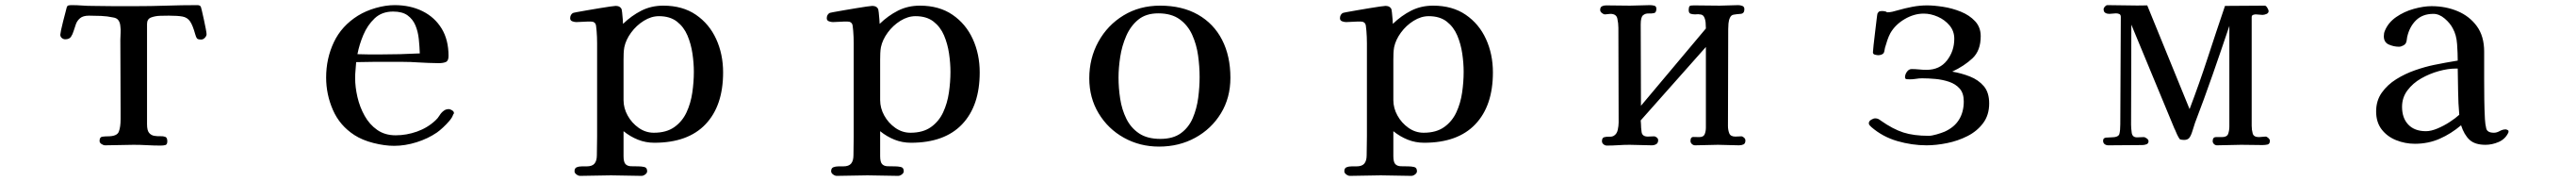

<svg xmlns="http://www.w3.org/2000/svg" viewBox="-20 -564 10040 705"><path d="M785 -431Q785 -424 778.5 -417Q772 -410 764 -410Q751 -410 747.5 -414.5Q744 -419 741 -430Q731 -466 720.5 -481Q710 -496 691.5 -499.5Q673 -503 638 -503Q626 -503 605.5 -502.5Q585 -502 569 -496Q553 -490 553 -471V-80Q553 -56 561 -46.5Q569 -37 581 -35Q593 -33 604.5 -33.5Q616 -34 624 -31Q632 -28 632 -14Q632 -1 624.5 1Q617 3 606 3Q580 3 553.5 1.5Q527 0 501 0Q473 0 445.5 1Q418 2 390 2Q383 2 375.5 -3Q368 -8 368 -15Q368 -30 378.5 -31.5Q389 -33 400 -33Q436 -33 443 -51Q450 -69 450 -100V-139Q450 -207 449.5 -274.5Q449 -342 449 -409Q449 -423 450 -436Q451 -449 449 -462Q448 -476 441.5 -485Q435 -494 421 -496Q398 -501 374 -502Q350 -503 327 -503Q304 -503 292.5 -493.5Q281 -484 276 -470.5Q271 -457 267 -443.5Q263 -430 256.5 -420.5Q250 -411 234 -411Q227 -411 221 -416Q215 -421 215 -429Q215 -432 218 -447Q221 -462 226 -481Q231 -500 235 -515.5Q239 -531 240 -535Q242 -542 247.5 -543Q253 -544 260 -544Q280 -544 299.5 -542.5Q319 -541 339 -541Q381 -540 423 -540Q465 -540 507 -540Q568 -540 628 -542Q688 -544 749 -544Q757 -544 761 -540Q763 -539 766.5 -523.5Q770 -508 774.5 -488Q779 -468 782 -451.5Q785 -435 785 -431Z M1616 -356Q1615 -384 1612 -412.5Q1609 -441 1599 -465Q1589 -489 1568.5 -504Q1548 -519 1512 -519Q1468 -519 1440 -492.5Q1412 -466 1396 -428Q1380 -390 1373 -353Q1396 -352 1418 -352Q1440 -352 1462 -352Q1500 -352 1538.5 -353Q1577 -354 1616 -356ZM1749 -124Q1749 -120 1746 -118Q1743 -107 1731.5 -93.5Q1720 -80 1706.5 -67.5Q1693 -55 1683 -48Q1648 -24 1603.5 -10Q1559 4 1516 4Q1479 4 1435.5 -7Q1392 -18 1361 -38Q1304 -75 1277.5 -135.5Q1251 -196 1251 -262Q1251 -336 1281 -399.5Q1311 -463 1375 -503Q1406 -522 1444.5 -533Q1483 -544 1518 -544Q1579 -544 1626.5 -520.5Q1674 -497 1701 -453Q1728 -409 1728 -346Q1728 -327 1717.5 -322.5Q1707 -318 1690 -318Q1669 -318 1648.5 -319Q1628 -320 1608 -321Q1580 -323 1552.5 -323Q1525 -323 1496 -323Q1464 -323 1432 -323Q1400 -323 1368 -322Q1367 -306 1365.5 -290.5Q1364 -275 1364 -260Q1364 -225 1373 -186Q1382 -147 1401 -113Q1420 -79 1450 -58Q1480 -37 1522 -37Q1564 -37 1605 -51.5Q1646 -66 1677 -95Q1686 -103 1693 -114.5Q1700 -126 1710 -133Q1718 -139 1729 -139Q1734 -139 1741.5 -134.5Q1749 -130 1749 -124Z M2684 -284Q2684 -318 2678.5 -355.5Q2673 -393 2659 -426Q2645 -459 2618 -480Q2591 -501 2548 -501Q2518 -501 2489 -483Q2460 -465 2439.5 -437Q2419 -409 2413 -380Q2411 -369 2410.5 -356.5Q2410 -344 2410 -332Q2410 -292 2410 -253Q2410 -214 2410 -174Q2410 -143 2426 -114Q2442 -85 2469 -66Q2496 -47 2528 -47Q2577 -47 2608 -69Q2639 -91 2655.5 -126.5Q2672 -162 2678 -203.5Q2684 -245 2684 -284ZM2798 -282Q2798 -152 2729.5 -80Q2661 -8 2530 -8Q2496 -8 2466 -20Q2436 -32 2410 -53V44Q2410 67 2417.5 75Q2425 83 2438.5 83.5Q2452 84 2469 84Q2480 84 2491 86.5Q2502 89 2502 103Q2502 110 2494.5 115.5Q2487 121 2480 121Q2450 121 2420.5 120Q2391 119 2361 119Q2331 119 2301 120Q2271 121 2241 121Q2234 121 2226.5 115.5Q2219 110 2219 103Q2219 91 2227.5 87.5Q2236 84 2247.5 84Q2259 84 2266 84Q2288 84 2297 73Q2306 62 2306 41Q2306 22 2306.5 4Q2307 -14 2307 -33V-346Q2307 -371 2307 -395.5Q2307 -420 2305 -444Q2304 -452 2303 -462.5Q2302 -473 2295 -477Q2291 -480 2282.5 -480Q2274 -480 2269 -480Q2259 -480 2248 -479Q2237 -478 2226 -478Q2219 -478 2210.5 -481Q2202 -484 2202 -493Q2202 -506 2212 -513Q2213 -514 2229 -517Q2245 -520 2268.5 -524Q2292 -528 2316 -532Q2340 -536 2357.5 -538.5Q2375 -541 2379 -541Q2386 -541 2391.5 -539Q2397 -537 2401 -531Q2403 -529 2404.5 -515.5Q2406 -502 2407 -488.5Q2408 -475 2408 -471Q2441 -503 2479.5 -522.5Q2518 -542 2565 -542Q2640 -542 2692 -506.5Q2744 -471 2771 -412Q2798 -353 2798 -282Z M3684 -284Q3684 -318 3678.5 -355.5Q3673 -393 3659 -426Q3645 -459 3618 -480Q3591 -501 3548 -501Q3518 -501 3489 -483Q3460 -465 3439.5 -437Q3419 -409 3413 -380Q3411 -369 3410.5 -356.5Q3410 -344 3410 -332Q3410 -292 3410 -253Q3410 -214 3410 -174Q3410 -143 3426 -114Q3442 -85 3469 -66Q3496 -47 3528 -47Q3577 -47 3608 -69Q3639 -91 3655.5 -126.5Q3672 -162 3678 -203.5Q3684 -245 3684 -284ZM3798 -282Q3798 -152 3729.5 -80Q3661 -8 3530 -8Q3496 -8 3466 -20Q3436 -32 3410 -53V44Q3410 67 3417.5 75Q3425 83 3438.5 83.5Q3452 84 3469 84Q3480 84 3491 86.5Q3502 89 3502 103Q3502 110 3494.5 115.5Q3487 121 3480 121Q3450 121 3420.5 120Q3391 119 3361 119Q3331 119 3301 120Q3271 121 3241 121Q3234 121 3226.5 115.5Q3219 110 3219 103Q3219 91 3227.5 87.5Q3236 84 3247.5 84Q3259 84 3266 84Q3288 84 3297 73Q3306 62 3306 41Q3306 22 3306.5 4Q3307 -14 3307 -33V-346Q3307 -371 3307 -395.5Q3307 -420 3305 -444Q3304 -452 3303 -462.5Q3302 -473 3295 -477Q3291 -480 3282.5 -480Q3274 -480 3269 -480Q3259 -480 3248 -479Q3237 -478 3226 -478Q3219 -478 3210.5 -481Q3202 -484 3202 -493Q3202 -506 3212 -513Q3213 -514 3229 -517Q3245 -520 3268.5 -524Q3292 -528 3316 -532Q3340 -536 3357.5 -538.5Q3375 -541 3379 -541Q3386 -541 3391.5 -539Q3397 -537 3401 -531Q3403 -529 3404.5 -515.5Q3406 -502 3407 -488.5Q3408 -475 3408 -471Q3441 -503 3479.5 -522.5Q3518 -542 3565 -542Q3640 -542 3692 -506.5Q3744 -471 3771 -412Q3798 -353 3798 -282Z M4655 -264Q4655 -305 4649 -348Q4643 -391 4626 -428.5Q4609 -466 4577 -489Q4545 -512 4494 -512Q4446 -512 4416 -487.5Q4386 -463 4369 -424Q4352 -385 4345.5 -342Q4339 -299 4339 -262Q4339 -221 4345.5 -179Q4352 -137 4369.5 -101.5Q4387 -66 4419 -44.5Q4451 -23 4502 -23Q4552 -23 4582.5 -45.5Q4613 -68 4628.5 -104.5Q4644 -141 4649.5 -183Q4655 -225 4655 -264ZM4775 -261Q4775 -183 4738 -122.5Q4701 -62 4638 -27.5Q4575 7 4497 7Q4422 7 4360 -27.5Q4298 -62 4261.5 -122.5Q4225 -183 4225 -259Q4225 -337 4260.5 -401.5Q4296 -466 4358.5 -504Q4421 -542 4501 -542Q4587 -542 4648.5 -507Q4710 -472 4742.5 -409Q4775 -346 4775 -261Z M5684 -284Q5684 -318 5678.5 -355.5Q5673 -393 5659 -426Q5645 -459 5618 -480Q5591 -501 5548 -501Q5518 -501 5489 -483Q5460 -465 5439.5 -437Q5419 -409 5413 -380Q5411 -369 5410.5 -356.5Q5410 -344 5410 -332Q5410 -292 5410 -253Q5410 -214 5410 -174Q5410 -143 5426 -114Q5442 -85 5469 -66Q5496 -47 5528 -47Q5577 -47 5608 -69Q5639 -91 5655.5 -126.5Q5672 -162 5678 -203.5Q5684 -245 5684 -284ZM5798 -282Q5798 -152 5729.5 -80Q5661 -8 5530 -8Q5496 -8 5466 -20Q5436 -32 5410 -53V44Q5410 67 5417.5 75Q5425 83 5438.5 83.5Q5452 84 5469 84Q5480 84 5491 86.5Q5502 89 5502 103Q5502 110 5494.5 115.5Q5487 121 5480 121Q5450 121 5420.5 120Q5391 119 5361 119Q5331 119 5301 120Q5271 121 5241 121Q5234 121 5226.5 115.5Q5219 110 5219 103Q5219 91 5227.5 87.5Q5236 84 5247.5 84Q5259 84 5266 84Q5288 84 5297 73Q5306 62 5306 41Q5306 22 5306.5 4Q5307 -14 5307 -33V-346Q5307 -371 5307 -395.5Q5307 -420 5305 -444Q5304 -452 5303 -462.5Q5302 -473 5295 -477Q5291 -480 5282.5 -480Q5274 -480 5269 -480Q5259 -480 5248 -479Q5237 -478 5226 -478Q5219 -478 5210.5 -481Q5202 -484 5202 -493Q5202 -506 5212 -513Q5213 -514 5229 -517Q5245 -520 5268.5 -524Q5292 -528 5316 -532Q5340 -536 5357.5 -538.5Q5375 -541 5379 -541Q5386 -541 5391.5 -539Q5397 -537 5401 -531Q5403 -529 5404.5 -515.5Q5406 -502 5407 -488.5Q5408 -475 5408 -471Q5441 -503 5479.5 -522.5Q5518 -542 5565 -542Q5640 -542 5692 -506.5Q5744 -471 5771 -412Q5798 -353 5798 -282Z M6782 -17Q6782 -5 6774.5 -1.5Q6767 2 6757 2Q6736 2 6715.5 1Q6695 0 6675 0Q6653 0 6630.5 1Q6608 2 6586 2Q6579 2 6573.5 -3Q6568 -8 6568 -15Q6568 -31 6580 -30.5Q6592 -30 6602 -30Q6619 -30 6623.5 -41.5Q6628 -53 6628 -67V-381L6374 -95L6375 -82Q6375 -67 6377.5 -49.5Q6380 -32 6402 -32Q6408 -32 6413.5 -32.5Q6419 -33 6426 -33Q6431 -33 6436.5 -28.5Q6442 -24 6442 -18Q6442 -7 6434.5 -2.5Q6427 2 6417 2Q6395 2 6374 1Q6353 0 6331 0Q6309 0 6286.5 1.5Q6264 3 6242 3Q6235 3 6229 -2Q6223 -7 6223 -14Q6223 -27 6231.5 -29.5Q6240 -32 6251 -31.5Q6262 -31 6269 -35Q6281 -42 6284.5 -58Q6288 -74 6288 -87Q6288 -179 6287.5 -271.5Q6287 -364 6287 -456Q6287 -473 6283 -491.5Q6279 -510 6256 -510Q6251 -510 6245.5 -509Q6240 -508 6235 -508Q6229 -508 6222.5 -513.5Q6216 -519 6216 -525Q6216 -536 6223 -539.5Q6230 -543 6239 -543Q6262 -543 6285.5 -542.5Q6309 -542 6332 -542Q6352 -542 6371.5 -543Q6391 -544 6410 -544Q6418 -544 6426.5 -542Q6435 -540 6435 -530Q6435 -515 6426 -513Q6417 -511 6404.5 -511.5Q6392 -512 6383 -504.5Q6374 -497 6374 -469L6375 -152L6628 -453Q6628 -463 6627 -475.5Q6626 -488 6621 -498Q6616 -508 6603 -508Q6599 -509 6594.5 -508.5Q6590 -508 6586 -508Q6576 -508 6568.5 -510.5Q6561 -513 6561 -525Q6561 -528 6561.5 -531.5Q6562 -535 6563 -538Q6565 -542 6572 -542.5Q6579 -543 6582 -543Q6607 -543 6632 -542.5Q6657 -542 6682 -542Q6700 -542 6718 -543Q6736 -544 6754 -544Q6762 -544 6770 -541Q6778 -538 6778 -528Q6778 -511 6763 -510Q6748 -509 6737 -507Q6727 -506 6722 -495.5Q6717 -485 6716 -472.5Q6715 -460 6715 -451L6714 -73Q6714 -58 6719 -45Q6724 -32 6743 -32Q6748 -32 6754 -32.5Q6760 -33 6766 -33Q6771 -33 6776.5 -28Q6782 -23 6782 -17Z M7732 -161Q7732 -116 7708.5 -84.5Q7685 -53 7647.5 -34Q7610 -15 7567.5 -6.5Q7525 2 7488 2Q7431 2 7374 -14.5Q7317 -31 7273 -69Q7270 -72 7266.5 -75.5Q7263 -79 7263 -84Q7263 -92 7272 -97.5Q7281 -103 7288 -103Q7295 -103 7300 -100.5Q7305 -98 7310 -94Q7357 -61 7397.5 -48Q7438 -35 7496 -35Q7508 -35 7527 -40.5Q7546 -46 7558 -51Q7596 -68 7614.5 -98Q7633 -128 7633 -169Q7633 -201 7617 -219Q7601 -237 7575.5 -245.5Q7550 -254 7522.5 -256.5Q7495 -259 7471 -259Q7459 -259 7447 -257Q7435 -255 7423 -255Q7419 -255 7411.5 -255.5Q7404 -256 7404 -263Q7404 -274 7411.5 -284.5Q7419 -295 7430 -295Q7444 -295 7459 -293.5Q7474 -292 7488 -292Q7539 -292 7567.5 -328.5Q7596 -365 7596 -413Q7596 -443 7577.5 -465Q7559 -487 7531.5 -499Q7504 -511 7477 -511Q7439 -511 7402.5 -489.5Q7366 -468 7347 -435Q7340 -422 7335 -407Q7330 -392 7326 -378Q7325 -374 7324 -367.5Q7323 -361 7321 -358Q7318 -353 7311.5 -351Q7305 -349 7300 -349Q7295 -349 7287 -351Q7279 -353 7279 -360Q7279 -365 7281.5 -388Q7284 -411 7287.5 -439.5Q7291 -468 7293.5 -489.5Q7296 -511 7297 -512Q7301 -519 7305.5 -520Q7310 -521 7317 -521Q7321 -521 7329 -519Q7332 -518 7334 -516Q7345 -516 7355.5 -518.5Q7366 -521 7376 -524Q7404 -532 7432.5 -537.5Q7461 -543 7490 -543Q7517 -543 7552.5 -537.5Q7588 -532 7621.5 -518.5Q7655 -505 7677 -481.5Q7699 -458 7699 -423Q7699 -367 7667 -337Q7635 -307 7588 -285Q7624 -279 7657 -266Q7690 -253 7711 -228.5Q7732 -204 7732 -161Z M8826 -16Q8826 -3 8816.5 -1Q8807 1 8797 1Q8776 1 8755.5 0.5Q8735 0 8714 0Q8691 0 8667 1Q8643 2 8620 2Q8613 2 8608 -3Q8603 -8 8603 -14Q8603 -30 8616 -30Q8629 -30 8639 -30Q8659 -30 8663.5 -43Q8668 -56 8668 -72V-463Q8636 -368 8603 -273.5Q8570 -179 8534 -85Q8530 -73 8524 -53.5Q8518 -34 8511 -26Q8507 -22 8502 -20.5Q8497 -19 8492 -19Q8488 -19 8484 -19.5Q8480 -20 8476 -21Q8474 -22 8469 -31Q8464 -40 8460 -50Q8456 -60 8454 -63L8286 -468Q8286 -371 8285.5 -273.5Q8285 -176 8285 -78Q8285 -65 8287.5 -47Q8290 -29 8308 -29Q8315 -29 8321 -29.5Q8327 -30 8334 -30Q8339 -30 8346 -25Q8353 -20 8353 -14Q8353 -5 8345 -2Q8337 1 8329 1L8196 2Q8188 2 8182 -2.5Q8176 -7 8176 -16Q8176 -27 8188 -28Q8200 -29 8207 -29Q8236 -29 8239.5 -42.5Q8243 -56 8243 -80Q8243 -185 8244 -289.5Q8245 -394 8245 -498Q8245 -507 8239 -509.5Q8233 -512 8226 -512Q8219 -512 8213 -511Q8207 -510 8200 -510Q8191 -510 8184.5 -514Q8178 -518 8178 -528Q8178 -533 8183 -538.5Q8188 -544 8193 -544Q8232 -544 8270.5 -543Q8309 -542 8348 -543L8513 -139Q8551 -239 8584 -340Q8617 -441 8651 -541Q8689 -541 8728 -541.5Q8767 -542 8806 -542Q8811 -542 8816 -533.5Q8821 -525 8821 -521Q8821 -513 8812.5 -509.5Q8804 -506 8797 -506Q8790 -506 8784 -507Q8778 -508 8771 -508Q8766 -508 8760.5 -506Q8755 -504 8755 -497V-74Q8755 -58 8759 -44Q8763 -30 8783 -30Q8790 -30 8796 -31Q8802 -32 8809 -32Q8814 -32 8820 -26.5Q8826 -21 8826 -16Z M9564 -117Q9560 -162 9559.5 -207Q9559 -252 9558 -297H9551Q9520 -297 9484 -287Q9448 -277 9415.5 -258.5Q9383 -240 9362 -212Q9341 -184 9341 -148Q9341 -104 9365.5 -78.5Q9390 -53 9434 -53Q9454 -53 9479 -63.5Q9504 -74 9527 -89Q9550 -104 9564 -117ZM9756 -53Q9756 -49 9755 -47Q9743 -22 9717.5 -11Q9692 0 9666 0Q9625 0 9604 -19.5Q9583 -39 9571 -76Q9532 -43 9487.5 -23.5Q9443 -4 9391 -4Q9353 -4 9318 -18Q9283 -32 9261.5 -60Q9240 -88 9240 -130Q9240 -172 9262 -203Q9284 -234 9318.5 -255.5Q9353 -277 9392 -290.5Q9431 -304 9465 -311Q9488 -316 9511.5 -320Q9535 -324 9558 -328Q9558 -356 9555.5 -392Q9553 -428 9539 -453Q9529 -473 9507.5 -491.5Q9486 -510 9463 -510Q9421 -510 9395.5 -485Q9370 -460 9361 -420Q9360 -416 9359.5 -410Q9359 -404 9357 -399Q9355 -392 9346 -387Q9337 -382 9329 -382Q9309 -382 9289.5 -390.5Q9270 -399 9270 -423Q9270 -435 9274 -444Q9287 -476 9318 -497.5Q9349 -519 9387 -529.5Q9425 -540 9456 -540Q9511 -540 9557.5 -520.5Q9604 -501 9632.5 -462Q9661 -423 9661 -363Q9661 -336 9661 -308.5Q9661 -281 9661 -254Q9661 -215 9661.5 -176.5Q9662 -138 9664 -100Q9665 -81 9669 -64Q9673 -47 9699 -47Q9710 -47 9721.5 -53.5Q9733 -60 9745 -60Q9747 -60 9751.5 -58Q9756 -56 9756 -53Z"/></svg>

Font: Kaisei Tokumin Medium
Style: Regular
Weight: 500
Designer: Font-Kai, 金井和夫
Foundry: KAZUO KANAI
Version: Version 5.003